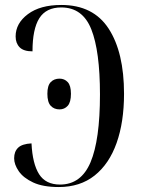

<svg xmlns="http://www.w3.org/2000/svg" viewBox="-20 -744 568 774"><path d="M217 10Q153 10 113.5 -8.5Q74 -27 55.5 -54Q37 -81 37 -106Q37 -133 53 -148.5Q69 -164 107 -166Q111 -84 137.5 -42Q164 0 222 0Q307 0 345 -90Q383 -180 383 -363Q383 -538 348 -626Q313 -714 227 -714Q166 -714 138.5 -670.5Q111 -627 111 -537Q75 -537 59 -553.5Q43 -570 43 -597Q43 -650 92.5 -687Q142 -724 227 -724Q356 -724 418 -628.5Q480 -533 480 -366Q480 -252 450 -167.5Q420 -83 361.5 -36.5Q303 10 217 10ZM220 -303Q198 -303 184.5 -317.5Q171 -332 171 -366Q171 -399 184.5 -413Q198 -427 220 -427Q240 -427 253 -413Q266 -399 266 -366Q266 -332 253 -317.5Q240 -303 220 -303Z"/></svg>

Font: Noto Serif Display Condensed
Style: Regular
Weight: 400
Width: 3
Designer: Monotype Design Team
Foundry: Monotype Imaging Inc.
Version: Version 2.009